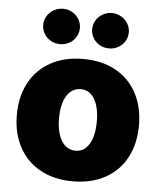

<svg xmlns="http://www.w3.org/2000/svg" viewBox="-54 -799 712 855"><g transform="rotate(5 302.5 -371.0)"><path d="M29.3 -263.7Q29.3 -345.2 62.3 -407Q95.2 -468.8 157 -502.9Q218.8 -537.1 302.7 -537.1Q386.7 -537.1 448.2 -502.9Q509.8 -468.8 542.5 -407Q575.2 -345.2 575.2 -263.7Q575.2 -182.1 542.5 -120.4Q509.8 -58.6 448.2 -24.4Q386.7 9.8 302.7 9.8Q218.8 9.8 157 -24.4Q95.2 -58.6 62.3 -120.4Q29.3 -182.1 29.3 -263.7ZM386.7 -264.6Q386.7 -328.6 364.5 -365.5Q342.3 -402.3 303.7 -402.3Q263.7 -402.3 240.7 -365.5Q217.8 -328.6 217.8 -264.6Q217.8 -201.2 240.7 -164.1Q263.7 -127 303.7 -127Q342.3 -127 364.5 -164.1Q386.7 -201.2 386.7 -264.6ZM111.3 -672.9Q111.3 -694.3 122.3 -712.4Q133.3 -730.5 152.3 -741.2Q171.4 -752 194.3 -752Q215.8 -752 234.6 -741.2Q253.4 -730.5 264.4 -712.2Q275.4 -693.8 275.4 -672.9Q275.4 -651.4 264.4 -633.1Q253.4 -614.7 234.6 -604.2Q215.8 -593.8 194.3 -593.8Q171.4 -593.8 152.3 -604.2Q133.3 -614.7 122.3 -633.1Q111.3 -651.4 111.3 -672.9ZM330.1 -672.9Q330.1 -693.8 341.1 -712.2Q352.1 -730.5 370.8 -741.2Q389.6 -752 412.1 -752Q434.1 -752 452.9 -741.2Q471.7 -730.5 482.9 -712.2Q494.1 -693.8 494.1 -672.9Q494.1 -651.4 483.2 -633.1Q472.2 -614.7 453.1 -604.2Q434.1 -593.8 412.1 -593.8Q389.6 -593.8 370.8 -604.2Q352.1 -614.7 341.1 -633.1Q330.1 -651.4 330.1 -672.9Z"/></g></svg>

Font: Pretendard Std Black
Style: Regular
Weight: 900
Designer: Base glyphs from Inter by Rasmus Andersson; Hangeul glyphs from Noto Sans CJK(Source Han Sans) by Jang Soo-young and Kan
Foundry: Kil Hyung-jin
Version: Version 1.309